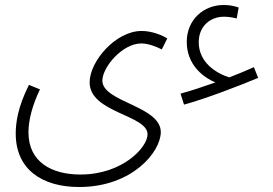

<svg xmlns="http://www.w3.org/2000/svg" viewBox="-20 -519 1093 769"><path d="M717 -100C805 -124 932 -173 1014 -207L997 -250C966 -236 932 -222 898 -209C845 -226 776 -269 776 -350C776 -415 823 -452 877 -452C892 -452 909 -450 928 -445L936 -489C915 -496 897 -499 876 -499C796 -499 728 -441 728 -351C728 -262 791 -210 843 -189C792 -171 744 -155 703 -144ZM43 16C43 160 149 230 297 230C510 230 624 89 624 10C624 -95 390 -110 390 -196C390 -250 470 -345 546 -345C574 -345 607 -332 628 -321L650 -365C631 -377 590 -395 547 -395C444 -395 339 -274 339 -189C339 -67 571 -59 571 19C571 71 471 180 302 180C187 180 94 130 94 11C94 -39 110 -98 140 -161L96 -179C50 -88 43 -24 43 16Z"/></svg>

Font: Noto Sans Arabic Cond Light
Style: Regular
Weight: 300
Width: 3
Designer: Monotype Design Team, Nadine Chahine, Nizar Qandah and Khaled Hosny
Foundry: Monotype Imaging Inc.
Version: Version 2.012